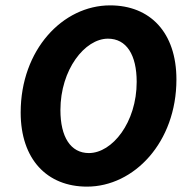

<svg xmlns="http://www.w3.org/2000/svg" viewBox="-20 -683 703 715"><path d="M304 12C479 12 637 -153 637 -387C637 -562 539 -663 390 -663C214 -663 57 -498 57 -264C57 -90 155 12 304 12ZM311 -113C243 -113 205 -173 205 -273C205 -424 296 -539 382 -539C451 -539 489 -479 489 -378C489 -227 398 -113 311 -113Z"/></svg>

Font: Source Sans Pro
Style: Bold Italic
Weight: 700
Italic angle: -11°
Designer: Paul D. Hunt
Foundry: Adobe Systems Incorporated
Version: Version 3.006;hotconv 1.0.111;makeotfexe 2.5.65597